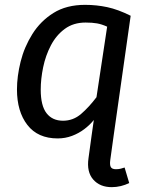

<svg xmlns="http://www.w3.org/2000/svg" viewBox="-20 -559 615 792"><path d="M441 213Q392 213 364.5 181.5Q337 150 345 94L358 -1H449L435 100Q432 121 437 130Q442 139 458 139Q471 139 479 136.5Q487 134 494 132L513 196Q497 204 478.5 208.5Q460 213 441 213ZM331 -539Q378 -539 422.5 -529.5Q467 -520 519 -494L449 -1H358L367 -64Q351 -44 328 -26.5Q305 -9 277 1.5Q249 12 218 12Q136 12 93 -43.5Q50 -99 50 -190Q50 -244 65 -304.5Q80 -365 113.5 -418.5Q147 -472 200.5 -505.5Q254 -539 331 -539ZM333 -466Q283 -466 247.5 -440Q212 -414 190 -372Q168 -330 158 -281.5Q148 -233 148 -189Q148 -123 172 -92Q196 -61 240 -61Q282 -61 314.5 -89Q347 -117 378 -158L422 -449Q400 -459 380.5 -462.5Q361 -466 333 -466Z"/></svg>

Font: Fira Sans Variable
Style: Italic
Weight: 397
Italic angle: -8°
Designer: Carrois Corporate & Edenspiekermann AG
Foundry: Carrois Corporate GbR & Edenspiekermann AG
Version: Version 4.202